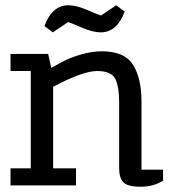

<svg xmlns="http://www.w3.org/2000/svg" viewBox="-20 -705 650 730"><path d="M182 -65H269V0H20V-65H97V-435H20V-500H163L175 -447Q209 -466 230 -476.5Q251 -487 290.5 -498.5Q330 -510 367 -510Q453 -510 485.5 -459Q518 -408 518 -318V-60H600V-18Q563 5 514.5 5Q466 5 449.5 -11.5Q433 -28 433 -65V-318Q433 -376 418 -405.5Q403 -435 349 -435Q295 -435 182 -375ZM240 -685Q270 -685 310.5 -667.5Q351 -650 364 -646L422 -685L454 -661Q425 -582 363 -582Q333 -582 292.5 -599.5Q252 -617 239 -621L181 -582L149 -606Q178 -685 240 -685Z"/></svg>

Font: Cherry Swash
Style: Regular
Weight: 400
Designer: Kasatkina Nataliya
Foundry: Nataliya Kasatkina
Version: Version 1.001